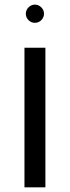

<svg xmlns="http://www.w3.org/2000/svg" viewBox="-20 -804 300 824"><path d="M85 -599.1H174.8V0H85ZM90.8 -745.1Q90.8 -760.7 102.5 -772.5Q114.3 -784.2 129.9 -784.2Q145.5 -784.2 157.2 -772.5Q168.9 -760.7 168.9 -745.1Q168.9 -729.5 157.5 -717.8Q146 -706.1 129.9 -706.1Q113.3 -706.1 102.1 -717.8Q90.8 -729.5 90.8 -745.1Z"/></svg>

Font: Liberation Sans
Style: Regular
Weight: 400
Designer: Steve Matteson
Foundry: Ascender Corporation
Version: Version 2.00.1